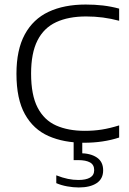

<svg xmlns="http://www.w3.org/2000/svg" viewBox="-20 -622 569 846"><path d="M350 7Q261 7 194 -22.5Q127 -52 89.8 -118.8Q52.5 -185.5 52.5 -297Q52.5 -402.5 89.2 -470.2Q126 -538 194.2 -570Q262.5 -602 357.5 -602Q397.5 -602 433.8 -597.8Q470 -593.5 505 -584V-530.5Q469.5 -540 433.5 -544.8Q397.5 -549.5 359.5 -549.5Q281.5 -549.5 227.2 -524.2Q173 -499 145 -443.5Q117 -388 117 -298Q117 -203 145.8 -147.8Q174.5 -92.5 227.5 -69Q280.5 -45.5 353.5 -45.5Q392.5 -45.5 428 -51Q463.5 -56.5 505 -69.5V-16Q470 -4.5 431.5 1.2Q393 7 350 7ZM327 204Q302.5 204 276.2 199.2Q250 194.5 228 185V150.5Q256 161.5 279.2 166.2Q302.5 171 325.5 171Q358.5 171 376.8 160.5Q395 150 395 127.5Q395 104 376.8 93.8Q358.5 83.5 324.5 83.5H304.5V-10H342.5V69.5L331 53Q378.5 53 406.5 71.8Q434.5 90.5 434.5 128.5Q434.5 166 405.8 185Q377 204 327 204Z"/></svg>

Font: Encode Sans SC SemiExpanded Light
Style: Regular
Weight: 300
Width: 6
Designer: Multiple Designers
Foundry: Impallari Type
Version: Version 3.002